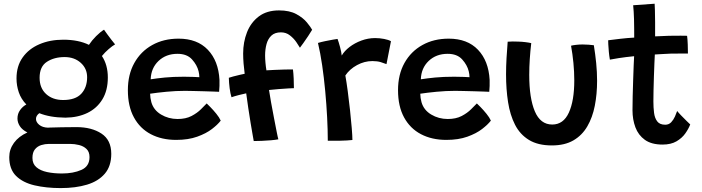

<svg xmlns="http://www.w3.org/2000/svg" viewBox="-20 -736 3678 1006"><path d="M322.5 -119.5Q281 -120 247 -126Q213 -132 186 -143Q168.5 -130 168.5 -113Q168.5 -96 185.5 -82Q202.5 -68 232 -67Q234 -67 236 -67.5Q267 -68.5 303 -69.2Q339 -70 380.5 -70Q460 -70 511.5 -36.2Q563 -2.5 563 70Q563 134.5 529.2 174Q495.5 213.5 436 231.5Q376.5 249.5 298 249.5Q222.5 249.5 161.2 235.2Q100 221 64.2 185.8Q28.5 150.5 28.5 87Q28.5 46.5 53.2 12.5Q78 -21.5 123.5 -42Q96 -56 83.8 -75.2Q71.5 -94.5 71.5 -115Q71.5 -140 85.2 -159.2Q99 -178.5 118 -188.5Q90.5 -217 78.5 -252.2Q66.5 -287.5 66.5 -325Q66.5 -390 98.8 -435.2Q131 -480.5 186.5 -504.2Q242 -528 311.5 -528Q391 -528 446 -501Q461.5 -524.5 483.5 -546.5Q505.5 -568.5 525 -580.5Q530.5 -572 541.5 -557.2Q552.5 -542.5 564 -527.2Q575.5 -512 583 -503.5Q569.5 -496 549.5 -478.8Q529.5 -461.5 514 -442.5Q545 -396 545 -330Q545 -262.5 516.5 -215.5Q488 -168.5 437.8 -144.2Q387.5 -120 322.5 -119.5ZM311 -212Q375.5 -212 406 -245Q436.5 -278 436.5 -331.5Q436.5 -377 403 -407Q369.5 -437 318.5 -437Q264 -437 225.8 -412.2Q187.5 -387.5 187.5 -328.5Q187.5 -274.5 221.8 -243.2Q256 -212 311 -212ZM304.5 173Q364 173 406.5 154.2Q449 135.5 449 87Q449 59.5 433.2 44.5Q417.5 29.5 394 23.8Q370.5 18 347.5 18H236.5Q216 18 196 24.2Q176 30.5 163 46.5Q150 62.5 150 91.5Q150 122.5 170.8 140.2Q191.5 158 226.5 165.5Q261.5 173 304.5 173Z M1136.5 -104Q1121.5 -84 1090.8 -60.2Q1060 -36.5 1013.2 -19.8Q966.5 -3 903 -3Q827.5 -3 770.5 -32.8Q713.5 -62.5 681.8 -120.8Q650 -179 650 -263.5Q650 -345.5 683.8 -406Q717.5 -466.5 777.5 -500Q837.5 -533.5 915.5 -533.5Q1013.5 -533.5 1069 -475.2Q1124.5 -417 1130 -317.5Q1131 -285 1128 -255Q1121 -255.5 1099.2 -256.2Q1077.5 -257 1049.2 -257.8Q1021 -258.5 994 -259.2Q967 -260 949.5 -260Q901 -260 852 -255.2Q803 -250.5 766.5 -245Q767 -222.5 773 -200.5Q785 -159 824 -135.8Q863 -112.5 910.5 -112.5Q953.5 -112.5 983.5 -128.2Q1013.5 -144 1032.8 -163.5Q1052 -183 1063 -194Q1067 -190.5 1082.2 -175Q1097.5 -159.5 1113.5 -139.8Q1129.5 -120 1136.5 -104ZM769.5 -320.5Q801 -325.5 844.2 -329.8Q887.5 -334 944 -334Q973 -334 994.2 -333Q1015.5 -332 1024.5 -331.5Q1024.5 -346 1020.5 -362.5Q1012.5 -395.5 986 -424.8Q959.5 -454 910 -454Q850 -454 810.8 -416.8Q771.5 -379.5 769.5 -320.5Z M1309.5 3Q1308 -3.5 1303.8 -29Q1299.5 -54.5 1293.2 -91.2Q1287 -128 1281 -169Q1275 -210 1270 -247Q1255 -244 1231.8 -238Q1208.5 -232 1193 -226.5Q1187 -245 1183.2 -273.8Q1179.5 -302.5 1179 -328.5Q1185 -331 1202.5 -335.5Q1220 -340 1237.8 -344.2Q1255.5 -348.5 1262 -349.5Q1258.5 -376 1256.2 -403.2Q1254 -430.5 1254 -455.5Q1254 -515.5 1274.2 -567Q1294.5 -618.5 1336.2 -650Q1378 -681.5 1442 -681.5Q1497 -681.5 1532.8 -662Q1568.5 -642.5 1588.2 -618.2Q1608 -594 1615.5 -580Q1607.5 -566 1594.5 -546.8Q1581.5 -527.5 1569.5 -510.5Q1557.5 -493.5 1551.5 -486Q1545.5 -496.5 1532.5 -515.5Q1519.5 -534.5 1499.2 -550.5Q1479 -566.5 1452 -566.5Q1420 -566.5 1402 -549.5Q1384 -532.5 1376.5 -505Q1369 -477.5 1369 -445Q1369 -428 1371 -406.2Q1373 -384.5 1376 -367.5Q1392 -368.5 1419.5 -369.8Q1447 -371 1474 -371.8Q1501 -372.5 1515 -372Q1517.5 -352 1518.8 -324.2Q1520 -296.5 1520 -274Q1515 -274 1492 -272.8Q1469 -271.5 1440.2 -269.2Q1411.5 -267 1389.5 -264.5Q1393 -240 1400.2 -200.2Q1407.5 -160.5 1415.5 -118.5Q1423.5 -76.5 1429.8 -45Q1436 -13.5 1438.5 -6Q1423 -3 1399.5 -1Q1376 1 1351.8 2Q1327.5 3 1309.5 3Z M1770.5 -445Q1784.5 -469 1811.5 -489.8Q1838.5 -510.5 1873.5 -523.5Q1908.5 -536.5 1945.5 -536.5Q1969 -536.5 1992.5 -532Q2016 -527.5 2028.5 -520L2005 -400Q1993 -405 1974.8 -410.5Q1956.5 -416 1931 -416Q1889.5 -416 1850.8 -395Q1812 -374 1789.5 -340.5Q1795.5 -307 1802 -258.5Q1808.5 -210 1814 -158.8Q1819.5 -107.5 1823 -65.2Q1826.5 -23 1826.5 -2.5Q1800.5 0.5 1764.5 1.2Q1728.5 2 1697.5 1.5Q1697.5 -55 1694 -122.2Q1690.5 -189.5 1684 -259.2Q1677.5 -329 1668 -394Q1658.5 -459 1646 -511Q1662.5 -516 1684.2 -520.5Q1706 -525 1724.2 -528.2Q1742.5 -531.5 1748.5 -532Q1754.5 -516.5 1761.8 -489.2Q1769 -462 1770.5 -445Z M2552 -104Q2537 -84 2506.2 -60.2Q2475.5 -36.5 2428.8 -19.8Q2382 -3 2318.5 -3Q2243 -3 2186 -32.8Q2129 -62.5 2097.2 -120.8Q2065.5 -179 2065.5 -263.5Q2065.5 -345.5 2099.2 -406Q2133 -466.5 2193 -500Q2253 -533.5 2331 -533.5Q2429 -533.5 2484.5 -475.2Q2540 -417 2545.5 -317.5Q2546.5 -285 2543.5 -255Q2536.5 -255.5 2514.8 -256.2Q2493 -257 2464.8 -257.8Q2436.5 -258.5 2409.5 -259.2Q2382.5 -260 2365 -260Q2316.5 -260 2267.5 -255.2Q2218.5 -250.5 2182 -245Q2182.5 -222.5 2188.5 -200.5Q2200.5 -159 2239.5 -135.8Q2278.5 -112.5 2326 -112.5Q2369 -112.5 2399 -128.2Q2429 -144 2448.2 -163.5Q2467.5 -183 2478.5 -194Q2482.5 -190.5 2497.8 -175Q2513 -159.5 2529 -139.8Q2545 -120 2552 -104ZM2185 -320.5Q2216.5 -325.5 2259.8 -329.8Q2303 -334 2359.5 -334Q2388.5 -334 2409.8 -333Q2431 -332 2440 -331.5Q2440 -346 2436 -362.5Q2428 -395.5 2401.5 -424.8Q2375 -454 2325.5 -454Q2265.5 -454 2226.2 -416.8Q2187 -379.5 2185 -320.5Z M2972 -496.5Q2981 -499 2998.2 -501Q3015.5 -503 3032.5 -503Q3047 -503 3064 -501.8Q3081 -500.5 3091.5 -499Q3099 -453 3103.8 -405.5Q3108.5 -358 3108.5 -312.5Q3108.5 -243 3096.5 -181.8Q3084.5 -120.5 3057.2 -73.8Q3030 -27 2984.5 -0.5Q2939 26 2871.5 26Q2798.5 26 2751.5 -2.8Q2704.5 -31.5 2678.5 -82.5Q2652.5 -133.5 2642 -201Q2631.5 -268.5 2631.5 -346Q2631.5 -388 2634 -431.5Q2636.5 -475 2640 -517.5Q2664.5 -519.5 2696 -518Q2714.5 -517.5 2733 -515.2Q2751.5 -513 2763.5 -510Q2758.5 -468.5 2755.8 -426.2Q2753 -384 2753 -343.5Q2753 -222 2782.2 -152.8Q2811.5 -83.5 2873.5 -83.5Q2932 -83.5 2960.5 -145.8Q2989 -208 2989 -315Q2989 -359.5 2984.5 -406.2Q2980 -453 2972 -496.5Z M3596.5 -84Q3588 -61.5 3570.8 -37Q3553.5 -12.5 3524.5 4.5Q3495.5 21.5 3451.5 21.5Q3393.5 21.5 3359 -3.2Q3324.5 -28 3309.2 -69Q3294 -110 3294 -158Q3294 -190.5 3295 -232.5Q3296 -274.5 3297.5 -317Q3299 -359.5 3300.2 -393Q3301.5 -426.5 3302.5 -441.5Q3257 -437 3221.8 -431.5Q3186.5 -426 3175.5 -423.5Q3172 -443 3170 -464.8Q3168 -486.5 3167.2 -503.2Q3166.5 -520 3166.5 -525Q3194.5 -528.5 3230.5 -532.8Q3266.5 -537 3303 -539Q3303 -556.5 3302.8 -584Q3302.5 -611.5 3302 -635.5Q3301.5 -655.5 3300.2 -675.5Q3299 -695.5 3297.5 -708.5L3410 -716.5Q3410.5 -709 3411.5 -682.8Q3412.5 -656.5 3412.5 -620Q3412.5 -604.5 3412.5 -583.5Q3412.5 -562.5 3412.5 -545.5Q3428 -546 3450 -547Q3472 -548 3485.5 -548.5Q3519.5 -549.5 3546.8 -549Q3574 -548.5 3580 -548.5Q3582.5 -531 3583.5 -503Q3584.5 -475 3584.5 -455.5Q3579 -455.5 3550.5 -455.5Q3522 -455.5 3494 -455Q3474.5 -454 3450.5 -452.8Q3426.5 -451.5 3411 -450.5Q3410 -435 3408.8 -403.5Q3407.5 -372 3406.2 -334.2Q3405 -296.5 3404.2 -261.5Q3403.5 -226.5 3403.5 -204.5Q3403.5 -172.5 3407 -144.8Q3410.5 -117 3423.8 -99.8Q3437 -82.5 3465.5 -82.5Q3484.5 -82.5 3496.8 -95.5Q3509 -108.5 3516.5 -125.5Q3524 -142.5 3528 -154.5Q3534.5 -146 3549.2 -130.8Q3564 -115.5 3578 -101.8Q3592 -88 3596.5 -84Z"/></svg>

Font: Grandstander Medium
Style: Regular
Weight: 500
Designer: Tyler Finck
Foundry: Etcetera Type Co
Version: Version 1.200; ttfautohint (v1.8.3)